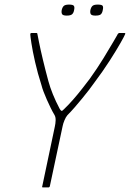

<svg xmlns="http://www.w3.org/2000/svg" viewBox="-20 -817 566 837"><path d="M274 -315Q267 -307 261 -292.5Q255 -278 253 -267L197 -4Q196 -2 194.5 -1Q193 0 192 0H166Q165 0 164 -1Q163 -2 164 -4L219 -265Q222 -278 222.5 -292Q223 -306 218 -315Q209 -330 200.5 -347.5Q192 -365 184 -383Q176 -401 170 -417Q164 -433 161 -445Q144 -498 133 -546.5Q122 -595 117 -628Q112 -661 112 -667Q112 -670 113 -671.5Q114 -673 117 -673H140Q142 -673 142.5 -671Q143 -669 144 -664Q144 -664 150 -633.5Q156 -603 167 -557Q178 -511 191 -463Q198 -437 210.5 -406Q223 -375 240 -343Q244 -336 247.5 -334Q251 -332 259 -341Q278 -359 299 -383Q320 -407 339 -431.5Q358 -456 371 -473Q404 -519 431 -563Q458 -607 474.5 -635.5Q491 -664 491 -664Q493 -669 495.5 -671Q498 -673 499 -673H523Q525 -673 526 -671.5Q527 -670 525 -667Q523 -661 505.5 -630Q488 -599 458.5 -553Q429 -507 390 -455Q381 -442 367.5 -424.5Q354 -407 338 -387.5Q322 -368 305.5 -349Q289 -330 274 -315ZM303 -773Q301 -761 294.5 -755Q288 -749 271 -749Q255 -749 251 -755Q247 -761 249 -773Q252 -786 258.5 -791.5Q265 -797 281 -797Q298 -797 302 -791.5Q306 -786 303 -773ZM428 -773Q426 -761 420 -755Q414 -749 396 -749Q380 -749 376 -755Q372 -761 374 -773Q377 -786 383.5 -791.5Q390 -797 406 -797Q424 -797 427.5 -791.5Q431 -786 428 -773Z"/></svg>

Font: Glory Thin
Style: Italic
Weight: 100
Italic angle: -12°
Designer: Robert Leuschke
Foundry: Robert Leuschke
Version: Version 1.011